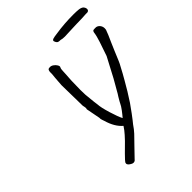

<svg xmlns="http://www.w3.org/2000/svg" viewBox="-240 -951 1133 1133"><g transform="rotate(-45 326.5 -384.0)"><path d="M646 -630Q646 -623 645 -619Q643 -613 639.5 -605Q636 -597 633 -588Q627 -576 613.5 -544Q600 -512 592 -494Q562 -420 555 -410Q531 -364 511 -330Q479 -273 440 -214Q431 -200 403 -162.5Q375 -125 363 -111Q347 -87 329 -67.5Q311 -48 277 -14Q234 31 224 41Q217 51 205 51Q198 51 190 46Q170 35 170 23L172 15Q174 10 207.5 -24Q241 -58 260 -76Q265 -81 284 -102Q303 -123 317 -145Q277 -179 258 -245Q256 -251 252.5 -261Q249 -271 250 -279L233 -367Q235 -373 235 -376Q235 -380 233.5 -387Q232 -394 231 -399L228 -573L230 -602Q231 -615 232.5 -634.5Q234 -654 235 -660Q235 -664 235 -674Q235 -684 238.5 -690.5Q242 -697 251 -697Q264 -699 276.5 -690.5Q289 -682 295.5 -670.5Q302 -659 298 -653Q293 -644 293 -627Q293 -613 292 -607Q290 -586 288.5 -549.5Q287 -513 287 -474Q287 -444 288 -434Q296 -350 298 -343Q299 -317 316 -261Q333 -205 346 -181L360 -198Q364 -204 374 -216Q391 -239 395 -249Q400 -260 417 -288Q429 -306 434 -316Q438 -324 453 -349Q470 -379 473 -384L538 -507Q547 -535 553 -551Q555 -557 567.5 -593.5Q580 -630 584 -660Q586 -666 588.5 -668.5Q591 -671 597 -671Q601 -671 606.5 -671.5Q612 -672 616 -671Q629 -668 637.5 -656.5Q646 -645 646 -630ZM413 -766Q399 -766 393.5 -768.5Q388 -771 384 -778Q379 -788 379 -791Q379 -798 389 -801.5Q399 -805 425 -808Q496 -819 571 -819Q599 -819 616 -817Q633 -815 643 -807Q653 -796 653 -785Q653 -766 627 -769Q614 -768 591 -767Q568 -766 547 -766L519 -765Q453 -762 445 -762Q425 -762 413 -766Z"/></g></svg>

Font: Caveat
Style: Regular
Weight: 400
Designer: Pablo Impallari
Foundry: Pablo Impallari
Version: Version 1.500; ttfautohint (v1.6)